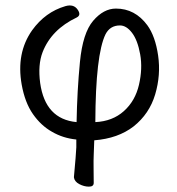

<svg xmlns="http://www.w3.org/2000/svg" viewBox="-20 -509 661 717"><path d="M332 15 330 69Q329 90 329.5 120Q330 150 330 174Q330 188 312 188Q294 188 276 178.5Q258 169 256 153Q264 66 265 41V12Q215 7 174 -17Q133 -40 103 -83Q73 -126 61 -193Q40 -311 100 -396Q149 -464 224 -486Q255 -495 270 -473Q284 -453 267 -444Q172 -399 139 -314Q121 -267 130 -199Q149 -64 266 -53Q268 -169 278.5 -277.5Q289 -386 328 -431.5Q367 -477 413 -477Q484 -477 530 -415Q560 -374 570.5 -301.5Q581 -229 559.5 -156.5Q538 -84 479 -37Q421 8 332 15ZM336 -53Q400 -56 442.5 -94Q485 -132 499 -192.5Q513 -253 503.5 -306Q494 -359 473 -386.5Q452 -414 428 -414Q391 -414 374 -381Q337 -305 336 -53Z"/></svg>

Font: LXGW WenKai
Style: Regular
Weight: 400
Designer: LXGW / Fontworks Inc.
Foundry: LXGW / Fontworks Inc.
Version: Version 1.520; June 14, 2025